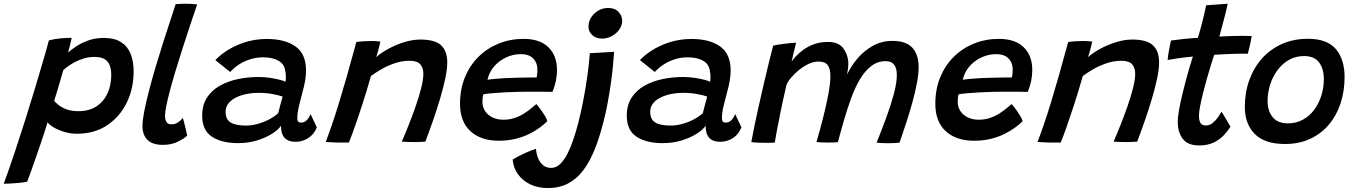

<svg xmlns="http://www.w3.org/2000/svg" viewBox="-112 -736 7059 1000"><path d="M-92.5 221Q-64 143.5 -35.2 57Q-6.5 -29.5 21 -116.2Q48.5 -203 72 -281.8Q95.5 -360.5 114 -423.5Q132.5 -486.5 142.5 -525.5Q168 -532.5 200.2 -535.8Q232.5 -539 261.5 -539Q259 -525.5 253.2 -502.8Q247.5 -480 242.5 -462Q256 -475 282.5 -493Q309 -511 346.2 -524.8Q383.5 -538.5 428.5 -538.5Q483.5 -538.5 517.8 -517Q552 -495.5 568 -456.5Q584 -417.5 584 -364Q584 -274.5 547.8 -200.8Q511.5 -127 445.5 -83.2Q379.5 -39.5 289.5 -39.5Q254 -39.5 221.5 -49.5Q189 -59.5 166 -73.5Q143 -87.5 136 -99Q132.5 -87.5 123 -58.5Q113.5 -29.5 100.8 8.8Q88 47 74.2 86.5Q60.5 126 48.5 159Q36.5 192 29.5 210.5Q8 214.5 -15.8 216.8Q-39.5 219 -60 220Q-80.5 221 -92.5 221ZM296.5 -157Q352 -157 390 -181.8Q428 -206.5 447.8 -249.5Q467.5 -292.5 467.5 -346.5Q467.5 -391.5 447.8 -415.5Q428 -439.5 379.5 -439.5Q351.5 -439.5 326 -432Q300.5 -424.5 279.2 -413.2Q258 -402 242.2 -390.5Q226.5 -379 217.5 -370.5Q216 -364.5 211.2 -348.2Q206.5 -332 200.5 -311.2Q194.5 -290.5 188.2 -269.8Q182 -249 177 -233Q172 -217 170 -210.5Q177.5 -202 193 -189.2Q208.5 -176.5 233.8 -166.8Q259 -157 296.5 -157Z M863 -29.5Q846 -13.5 813 2.5Q780 18.5 737 18.5Q682 18.5 656 -7.5Q630 -33.5 630 -79.5Q630 -108.5 639.2 -155.8Q648.5 -203 663.5 -261.2Q678.5 -319.5 697.2 -382.8Q716 -446 735.5 -507.5Q755 -569 772.8 -622.5Q790.5 -676 803 -714.5Q831 -716.5 854 -716.5Q869 -716.5 883.8 -715.8Q898.5 -715 915 -713Q897 -661.5 878 -604Q859 -546.5 840.2 -488.2Q821.5 -430 804.8 -375Q788 -320 775.2 -272.5Q762.5 -225 755 -189Q747.5 -153 747.5 -133.5Q747.5 -113 754.8 -100.8Q762 -88.5 780.5 -88.5Q799.5 -88.5 814 -97.8Q828.5 -107 840 -121.5Q842 -117 845.5 -103.8Q849 -90.5 852.8 -74.5Q856.5 -58.5 859.5 -45.8Q862.5 -33 863 -29.5Z M1128.5 9.5Q1042.5 9.5 991.8 -24Q941 -57.5 941 -133.5Q941 -188.5 965.8 -227Q990.5 -265.5 1032.5 -289.2Q1074.5 -313 1126.8 -324Q1179 -335 1234.5 -335Q1265 -335 1294.8 -330.5Q1324.5 -326 1346.2 -320.2Q1368 -314.5 1375 -310Q1377 -321.5 1377 -336.2Q1377 -351 1374 -365Q1369.5 -402.5 1338 -420Q1306.5 -437.5 1258 -437.5Q1223 -437.5 1190.2 -427Q1157.5 -416.5 1131.2 -399Q1105 -381.5 1087 -361L1009.5 -423Q1055 -471 1126.5 -502Q1198 -533 1278.5 -533Q1372.5 -533 1427.2 -494Q1482 -455 1482 -368.5Q1482 -343.5 1477 -314.5Q1472 -285.5 1463.5 -256Q1453.5 -219.5 1445 -183.5Q1436.5 -147.5 1436.5 -121Q1436.5 -106.5 1441.8 -102Q1447 -97.5 1456.5 -97.5Q1472 -97.5 1484.5 -109Q1497 -120.5 1505.5 -142L1538 -73Q1524.5 -37 1494.2 -17.2Q1464 2.5 1427.5 2.5Q1389 2.5 1370.2 -18.2Q1351.5 -39 1351.5 -81Q1337.5 -60 1304.2 -39Q1271 -18 1225.5 -4.2Q1180 9.5 1128.5 9.5ZM1169 -82Q1198.5 -82 1229.8 -90.5Q1261 -99 1289.2 -113.8Q1317.5 -128.5 1337 -146.5Q1343.5 -172 1349 -193.5Q1354.5 -215 1360 -233Q1348 -238 1312.5 -245.2Q1277 -252.5 1231.5 -252.5Q1202 -252.5 1172.2 -246.5Q1142.5 -240.5 1117.8 -228.5Q1093 -216.5 1078 -197.8Q1063 -179 1063 -153.5Q1063 -114.5 1089 -98.2Q1115 -82 1169 -82Z M1705 6.5Q1693.5 6.5 1677.2 6.5Q1661 6.5 1644.5 6.5Q1630 6 1611.5 5Q1593 4 1584.5 3Q1600.5 -38.5 1617.8 -89Q1635 -139.5 1654.2 -202.2Q1673.5 -265 1695.8 -343Q1718 -421 1744 -517.5Q1759 -519.5 1779.2 -521Q1799.5 -522.5 1820 -522.5Q1833.5 -522.5 1846.8 -521.8Q1860 -521 1869 -519.5Q1868.5 -514.5 1864.5 -499Q1860.5 -483.5 1856 -466.5Q1851.5 -449.5 1847.5 -438.5Q1868.5 -458 1906.8 -479.5Q1945 -501 1990.2 -515.5Q2035.5 -530 2077.5 -530Q2154 -530 2185.8 -499.8Q2217.5 -469.5 2217.5 -410.5Q2217.5 -376 2207 -326.5Q2196.5 -277 2179.5 -220Q2162.5 -163 2142.5 -105.8Q2122.5 -48.5 2103.5 1.5Q2095 2.5 2078.2 3.2Q2061.5 4 2043 4Q2023.5 4 2006.5 3.2Q1989.5 2.5 1980.5 1.5Q1997.5 -37 2016.8 -85.5Q2036 -134 2053.5 -184.2Q2071 -234.5 2082 -278.5Q2093 -322.5 2093 -351Q2093 -383.5 2076.5 -401.5Q2060 -419.5 2020.5 -419.5Q1981 -419.5 1942.8 -406.2Q1904.5 -393 1872.8 -374.5Q1841 -356 1820 -340Q1796.5 -257.5 1774.2 -189.2Q1752 -121 1734.2 -71Q1716.5 -21 1705 6.5Z M2738.5 -104.5Q2723.5 -89.5 2700 -72Q2676.5 -54.5 2645 -38.8Q2613.5 -23 2573.5 -13Q2533.5 -3 2485 -3Q2393 -3 2338.5 -52.5Q2284 -102 2284 -195.5Q2284 -271.5 2309.5 -333.5Q2335 -395.5 2380.2 -440.2Q2425.5 -485 2485.5 -509.2Q2545.5 -533.5 2615.5 -533.5Q2699.5 -533.5 2744.2 -490Q2789 -446.5 2789 -370.5Q2789 -343 2783 -314Q2777 -285 2765.5 -257.5Q2759.5 -258 2737.5 -258Q2715.5 -258 2685.8 -258.2Q2656 -258.5 2627.5 -258.2Q2599 -258 2580.5 -257.5Q2550 -257 2515.5 -255Q2481 -253 2451.5 -250.5Q2422 -248 2405.5 -245Q2400.5 -229.5 2400.5 -205.5Q2400.5 -178.5 2414.5 -157.5Q2428.5 -136.5 2453 -124.5Q2477.5 -112.5 2510 -112.5Q2542 -112.5 2569 -121.8Q2596 -131 2617.5 -144.8Q2639 -158.5 2655 -172Q2671 -185.5 2681.5 -194Q2684 -191.5 2692 -181.5Q2700 -171.5 2709.8 -157.8Q2719.5 -144 2727.8 -130Q2736 -116 2738.5 -104.5ZM2427 -320.5Q2440.5 -323 2465 -325.2Q2489.5 -327.5 2521.8 -329.2Q2554 -331 2590 -331.5Q2611 -332 2631 -332.2Q2651 -332.5 2665 -332.5Q2679 -332.5 2682.5 -332.5Q2685 -341 2686 -352.2Q2687 -363.5 2687 -374Q2687 -395 2678.2 -413.2Q2669.5 -431.5 2650.5 -442.8Q2631.5 -454 2600.5 -454Q2561 -454 2524.2 -437Q2487.5 -420 2461.5 -390Q2435.5 -360 2427 -320.5Z M3030 -97.5Q3010 -19 2984.5 44.2Q2959 107.5 2925 152Q2891 196.5 2846 220Q2801 243.5 2741.5 243.5Q2691 243.5 2651 224.8Q2611 206 2586.5 172.5Q2562 139 2558 95Q2585.5 78 2620.2 62.2Q2655 46.5 2679.5 39Q2681 62 2689.5 85Q2698 108 2715 123.2Q2732 138.5 2758.5 138.5Q2785 138.5 2806.5 117.2Q2828 96 2845 61.8Q2862 27.5 2875.2 -12.5Q2888.5 -52.5 2898.5 -90.5Q2913 -146.5 2925.5 -210.8Q2938 -275 2947 -339.2Q2956 -403.5 2960 -459L3086.5 -466Q3084.5 -434 3080.2 -390.2Q3076 -346.5 3068.8 -296.5Q3061.5 -246.5 3052 -195.5Q3042.5 -144.5 3030 -97.5ZM3055.5 -694.5Q3090.5 -694.5 3109.5 -674Q3128.5 -653.5 3128.5 -628.5Q3128.5 -603.5 3113.5 -582.2Q3098.5 -561 3074.5 -548Q3050.5 -535 3024 -535Q2993 -535 2973 -553Q2953 -571 2953 -597Q2953 -623.5 2967 -645.5Q2981 -667.5 3004.5 -681Q3028 -694.5 3055.5 -694.5Z M3340 9.5Q3254 9.5 3203.2 -24Q3152.5 -57.5 3152.5 -133.5Q3152.5 -188.5 3177.2 -227Q3202 -265.5 3244 -289.2Q3286 -313 3338.2 -324Q3390.5 -335 3446 -335Q3476.5 -335 3506.2 -330.5Q3536 -326 3557.8 -320.2Q3579.5 -314.5 3586.5 -310Q3588.5 -321.5 3588.5 -336.2Q3588.5 -351 3585.5 -365Q3581 -402.5 3549.5 -420Q3518 -437.5 3469.5 -437.5Q3434.5 -437.5 3401.8 -427Q3369 -416.5 3342.8 -399Q3316.5 -381.5 3298.5 -361L3221 -423Q3266.5 -471 3338 -502Q3409.5 -533 3490 -533Q3584 -533 3638.8 -494Q3693.5 -455 3693.5 -368.5Q3693.5 -343.5 3688.5 -314.5Q3683.5 -285.5 3675 -256Q3665 -219.5 3656.5 -183.5Q3648 -147.5 3648 -121Q3648 -106.5 3653.2 -102Q3658.5 -97.5 3668 -97.5Q3683.5 -97.5 3696 -109Q3708.5 -120.5 3717 -142L3749.5 -73Q3736 -37 3705.8 -17.2Q3675.5 2.5 3639 2.5Q3600.5 2.5 3581.8 -18.2Q3563 -39 3563 -81Q3549 -60 3515.8 -39Q3482.5 -18 3437 -4.2Q3391.5 9.5 3340 9.5ZM3380.5 -82Q3410 -82 3441.2 -90.5Q3472.5 -99 3500.8 -113.8Q3529 -128.5 3548.5 -146.5Q3555 -172 3560.5 -193.5Q3566 -215 3571.5 -233Q3559.5 -238 3524 -245.2Q3488.5 -252.5 3443 -252.5Q3413.5 -252.5 3383.8 -246.5Q3354 -240.5 3329.2 -228.5Q3304.5 -216.5 3289.5 -197.8Q3274.5 -179 3274.5 -153.5Q3274.5 -114.5 3300.5 -98.2Q3326.5 -82 3380.5 -82Z M3801 4Q3807 -30.5 3817.5 -80.8Q3828 -131 3840.8 -188.2Q3853.5 -245.5 3867 -303.2Q3880.5 -361 3893 -411.8Q3905.5 -462.5 3915 -498Q3925 -501 3941 -503.5Q3957 -506 3975 -508.2Q3993 -510.5 4009 -512Q4025 -513.5 4034.5 -513.5Q4032.5 -505.5 4029 -491.5Q4025.5 -477.5 4021.8 -462Q4018 -446.5 4015.2 -433.5Q4012.5 -420.5 4011 -415Q4017 -425 4032.5 -442Q4048 -459 4071.8 -476.5Q4095.5 -494 4127.8 -505.8Q4160 -517.5 4200 -517.5Q4254 -517.5 4278.2 -486.8Q4302.5 -456 4306 -415.5Q4307 -399 4305 -381.8Q4303 -364.5 4300 -348.5Q4321 -392.5 4354.8 -432.2Q4388.5 -472 4434.2 -497.5Q4480 -523 4536 -523Q4607.5 -523 4640 -487.2Q4672.5 -451.5 4672.5 -387Q4672.5 -350 4663.5 -302.8Q4654.5 -255.5 4640 -202.8Q4625.5 -150 4608 -96.5Q4590.5 -43 4573 7Q4559 8.5 4544 9.2Q4529 10 4514 10Q4499.5 10 4484 9.2Q4468.5 8.5 4453.5 7Q4478 -53.5 4502.5 -119.5Q4527 -185.5 4543 -245Q4559 -304.5 4559 -345.5Q4559 -417.5 4501.5 -417.5Q4459 -417.5 4426 -392.2Q4393 -367 4367.2 -323.8Q4341.5 -280.5 4321.2 -225Q4301 -169.5 4283.5 -109.5Q4275.5 -83 4267.8 -54Q4260 -25 4252 4.5Q4243.5 5 4229.2 5.8Q4215 6.5 4200 6.5Q4182.5 6.5 4165.5 5.8Q4148.5 5 4140.5 3.5Q4159 -59.5 4175.5 -124.8Q4192 -190 4202.5 -246.5Q4213 -303 4213 -338.5Q4213 -378 4199 -396.8Q4185 -415.5 4151 -415.5Q4125.5 -415.5 4098.8 -402.8Q4072 -390 4048.2 -370.5Q4024.5 -351 4007.2 -330.2Q3990 -309.5 3984 -293Q3965.5 -213 3952.5 -148.8Q3939.5 -84.5 3932 -43.8Q3924.5 -3 3923.5 6.5Q3918.5 7 3904.8 7.5Q3891 8 3880.5 8Q3857.5 8 3835 7Q3812.5 6 3801 4Z M5214 -104.5Q5199 -89.5 5175.5 -72Q5152 -54.5 5120.5 -38.8Q5089 -23 5049 -13Q5009 -3 4960.5 -3Q4868.5 -3 4814 -52.5Q4759.5 -102 4759.5 -195.5Q4759.5 -271.5 4785 -333.5Q4810.5 -395.5 4855.8 -440.2Q4901 -485 4961 -509.2Q5021 -533.5 5091 -533.5Q5175 -533.5 5219.8 -490Q5264.5 -446.5 5264.5 -370.5Q5264.5 -343 5258.5 -314Q5252.5 -285 5241 -257.5Q5235 -258 5213 -258Q5191 -258 5161.2 -258.2Q5131.5 -258.5 5103 -258.2Q5074.5 -258 5056 -257.5Q5025.5 -257 4991 -255Q4956.5 -253 4927 -250.5Q4897.5 -248 4881 -245Q4876 -229.5 4876 -205.5Q4876 -178.5 4890 -157.5Q4904 -136.5 4928.5 -124.5Q4953 -112.5 4985.5 -112.5Q5017.5 -112.5 5044.5 -121.8Q5071.5 -131 5093 -144.8Q5114.5 -158.5 5130.5 -172Q5146.5 -185.5 5157 -194Q5159.5 -191.5 5167.5 -181.5Q5175.5 -171.5 5185.2 -157.8Q5195 -144 5203.2 -130Q5211.5 -116 5214 -104.5ZM4902.5 -320.5Q4916 -323 4940.5 -325.2Q4965 -327.5 4997.2 -329.2Q5029.5 -331 5065.5 -331.5Q5086.5 -332 5106.5 -332.2Q5126.5 -332.5 5140.5 -332.5Q5154.5 -332.5 5158 -332.5Q5160.5 -341 5161.5 -352.2Q5162.5 -363.5 5162.5 -374Q5162.5 -395 5153.8 -413.2Q5145 -431.5 5126 -442.8Q5107 -454 5076 -454Q5036.5 -454 4999.8 -437Q4963 -420 4937 -390Q4911 -360 4902.5 -320.5Z M5412.5 6.5Q5401 6.5 5384.8 6.5Q5368.5 6.5 5352 6.5Q5337.5 6 5319 5Q5300.5 4 5292 3Q5308 -38.5 5325.2 -89Q5342.5 -139.5 5361.8 -202.2Q5381 -265 5403.2 -343Q5425.5 -421 5451.5 -517.5Q5466.5 -519.5 5486.8 -521Q5507 -522.5 5527.5 -522.5Q5541 -522.5 5554.2 -521.8Q5567.5 -521 5576.5 -519.5Q5576 -514.5 5572 -499Q5568 -483.5 5563.5 -466.5Q5559 -449.5 5555 -438.5Q5576 -458 5614.2 -479.5Q5652.5 -501 5697.8 -515.5Q5743 -530 5785 -530Q5861.5 -530 5893.2 -499.8Q5925 -469.5 5925 -410.5Q5925 -376 5914.5 -326.5Q5904 -277 5887 -220Q5870 -163 5850 -105.8Q5830 -48.5 5811 1.5Q5802.5 2.5 5785.8 3.2Q5769 4 5750.5 4Q5731 4 5714 3.2Q5697 2.5 5688 1.5Q5705 -37 5724.2 -85.5Q5743.5 -134 5761 -184.2Q5778.5 -234.5 5789.5 -278.5Q5800.5 -322.5 5800.5 -351Q5800.5 -383.5 5784 -401.5Q5767.5 -419.5 5728 -419.5Q5688.5 -419.5 5650.2 -406.2Q5612 -393 5580.2 -374.5Q5548.5 -356 5527.5 -340Q5504 -257.5 5481.8 -189.2Q5459.5 -121 5441.8 -71Q5424 -21 5412.5 6.5Z M6296.5 -76.5Q6283.5 -54.5 6262.2 -31.8Q6241 -9 6209.5 6.2Q6178 21.5 6133.5 21.5Q6073.5 21.5 6047.8 -13.5Q6022 -48.5 6022 -101Q6022 -123 6028 -158.2Q6034 -193.5 6043.5 -234.2Q6053 -275 6063.8 -315.2Q6074.5 -355.5 6084.5 -389Q6094.5 -422.5 6101 -441.5Q6054 -437 6017.5 -431.5Q5981 -426 5969.5 -423.5Q5971 -443 5974.8 -464.8Q5978.5 -486.5 5982.2 -503.2Q5986 -520 5987 -525Q6016.5 -529 6053.5 -533Q6090.5 -537 6127 -539Q6134 -562 6140.8 -586.8Q6147.5 -611.5 6153.5 -635.5Q6158.5 -656 6163 -675.8Q6167.5 -695.5 6170 -708.5L6282 -716.5Q6281.5 -712.5 6278 -697Q6274.5 -681.5 6269 -659.2Q6263.5 -637 6256.5 -612Q6252.5 -597 6248 -580Q6243.5 -563 6239 -545.5Q6255 -546.5 6277.2 -547.5Q6299.5 -548.5 6313 -548.5Q6336 -549.5 6356 -549.2Q6376 -549 6389.8 -548.8Q6403.5 -548.5 6407 -548.5Q6405 -531.5 6398.8 -503.8Q6392.5 -476 6387 -456Q6382 -456.5 6353.2 -456.5Q6324.5 -456.5 6296.5 -455Q6277 -454.5 6253.8 -453Q6230.5 -451.5 6212 -450.5Q6205 -429.5 6194.8 -397Q6184.5 -364.5 6173.8 -326.5Q6163 -288.5 6153.8 -251Q6144.5 -213.5 6138.5 -182.5Q6132.5 -151.5 6132.5 -133.5Q6132.5 -110 6140 -96.2Q6147.5 -82.5 6168.5 -82.5Q6188 -82.5 6203.8 -95.2Q6219.5 -108 6231.2 -124.8Q6243 -141.5 6250 -154.5Q6252.5 -151.5 6259.2 -140.2Q6266 -129 6274 -115.2Q6282 -101.5 6288.2 -90.5Q6294.5 -79.5 6296.5 -76.5Z M6580.5 14Q6475 14 6423.2 -38.2Q6371.5 -90.5 6371.5 -179Q6371.5 -254.5 6394.8 -319Q6418 -383.5 6461.2 -431.8Q6504.5 -480 6565 -507Q6625.5 -534 6700 -534Q6800 -534 6845.5 -480.5Q6891 -427 6891 -335Q6891 -260.5 6870 -197.2Q6849 -134 6808.8 -86.5Q6768.5 -39 6711 -12.5Q6653.5 14 6580.5 14ZM6595.5 -93.5Q6639.5 -93.5 6674.2 -112.8Q6709 -132 6733.2 -164.8Q6757.5 -197.5 6770.2 -238.8Q6783 -280 6783 -324Q6783 -377 6758.5 -410.5Q6734 -444 6680 -444Q6636 -444 6601 -424Q6566 -404 6541.2 -370.2Q6516.5 -336.5 6503.2 -294.8Q6490 -253 6490 -209Q6490 -159 6516.2 -126.2Q6542.5 -93.5 6595.5 -93.5Z"/></svg>

Font: Grandstander Thin Medium
Style: Italic
Weight: 500
Italic angle: -15°
Version: Version 1.200